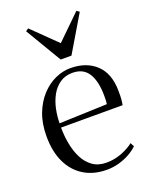

<svg xmlns="http://www.w3.org/2000/svg" viewBox="-146 -849 739 938"><g transform="rotate(-20 224.0 -379.5)"><path d="M246 11Q176.5 11 126.5 -19.8Q76.5 -50.5 49.5 -107.2Q22.5 -164 22.5 -242.5Q22.5 -309.5 42.2 -360.5Q62 -411.5 94.5 -446.5Q127 -481.5 166.2 -499.2Q205.5 -517 244.5 -517Q328 -517 378 -470.2Q428 -423.5 429 -334Q429.5 -304.5 428 -288.2Q426.5 -272 424 -259.5H104Q104 -217 111.8 -175Q119.5 -133 137 -98.5Q154.5 -64 183.5 -43.2Q212.5 -22.5 255 -22.5Q298 -22.5 336.5 -38Q375 -53.5 397 -72L407.5 -52Q389.5 -34.5 363.8 -20.2Q338 -6 307.8 2.5Q277.5 11 246 11ZM104.5 -281.5 353 -290.5Q355 -302 355.2 -312.2Q355.5 -322.5 355.5 -333Q355.5 -408.5 329.5 -450.2Q303.5 -492 247 -492Q209 -492 181.8 -473.2Q154.5 -454.5 137.5 -423.8Q120.5 -393 112.5 -355.8Q104.5 -318.5 104.5 -281.5ZM216 -572.5 104.5 -760 118.5 -770 244 -647.5 369.5 -770 383.5 -760 272 -572.5Z"/></g></svg>

Font: Merriweather 144pt Light
Style: Regular
Weight: 300
Version: Version 2.100